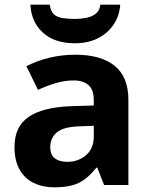

<svg xmlns="http://www.w3.org/2000/svg" viewBox="-20 -791 644 821"><path d="M302 -557Q412 -557 470.5 -509.5Q529 -462 529 -364V0H425L396 -74H392Q369 -45 344.5 -26Q320 -7 288.5 1.5Q257 10 211 10Q163 10 124.5 -8.5Q86 -27 64 -65.5Q42 -104 42 -163Q42 -250 103 -291.5Q164 -333 286 -337L381 -340V-364Q381 -407 358.5 -427Q336 -447 296 -447Q256 -447 218 -435.5Q180 -424 142 -407L93 -508Q137 -531 190.5 -544Q244 -557 302 -557ZM323 -251Q251 -249 223 -225Q195 -201 195 -162Q195 -128 215 -113.5Q235 -99 267 -99Q315 -99 348 -127.5Q381 -156 381 -208V-253ZM494 -771Q491 -723 465.5 -685.5Q440 -648 398 -627Q356 -606 300 -606Q214 -606 164 -651Q114 -696 110 -771H193Q196 -743 210.5 -730Q225 -717 249 -713.5Q273 -710 301 -710Q325 -710 348.5 -714.5Q372 -719 389 -732Q406 -745 409 -771Z"/></svg>

Font: Noto Sans Armenian
Style: Bold
Weight: 700
Version: Version 2.007